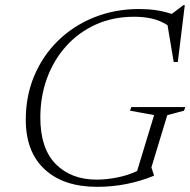

<svg xmlns="http://www.w3.org/2000/svg" viewBox="-20 -715 739 745"><path d="M355.5 -18Q392 -18 434.2 -26.2Q476.5 -34.5 512 -51.5L578 -268.5L484.5 -285.5L489.5 -299.5H699L694 -285.5L629 -268L567.5 -65.5L577.5 -34.5L577 -33Q527.5 -12.5 471.5 -1.2Q415.5 10 357 10Q227 10 153.5 -57.8Q80 -125.5 80 -250.5Q80 -343 113.2 -421.5Q146.5 -500 206.2 -558Q266 -616 346.2 -648Q426.5 -680 520 -680Q555 -680 585.2 -675.5Q615.5 -671 646.5 -661L691.5 -695H697L670 -474.5H654L630 -617.5Q601 -635.5 569.5 -642.8Q538 -650 501 -650Q418 -650 351 -619.5Q284 -589 236 -535.2Q188 -481.5 162.2 -410.8Q136.5 -340 136.5 -259Q136.5 -139 196.2 -78.5Q256 -18 355.5 -18Z"/></svg>

Font: Newsreader 16pt Light
Style: Italic
Weight: 300
Italic angle: -17°
Designer: Hugues Gentile
Foundry: Production Type
Version: Version 1.003; ttfautohint (v1.8.3)